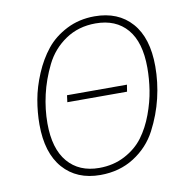

<svg xmlns="http://www.w3.org/2000/svg" viewBox="-79 -771 848 858"><g transform="rotate(-10 345.0 -341.5)"><path d="M405 -693Q512 -693 573 -624Q634 -555 634 -426Q634 -354 617 -282.5Q600 -211 564.5 -143Q529 -75 462.5 -32.5Q396 10 309 10Q202 10 140.5 -60Q79 -130 79 -259Q79 -314 89 -370.5Q99 -427 124 -486Q149 -545 185 -590Q221 -635 278 -664Q335 -693 405 -693ZM404 -661Q326 -661 267 -621Q208 -581 176.5 -517Q145 -453 130 -387.5Q115 -322 115 -258Q115 -143 166.5 -82.5Q218 -22 309 -22Q374 -22 426 -49.5Q478 -77 509.5 -119.5Q541 -162 561.5 -217.5Q582 -273 590 -324.5Q598 -376 598 -426Q598 -542 547 -601.5Q496 -661 404 -661ZM495 -367 490 -336H219L223 -367Z"/></g></svg>

Font: Fira Sans UltraLight
Style: Italic
Weight: 200
Italic angle: -8°
Designer: Carrois Corporate & Edenspiekermann AG
Foundry: Carrois Corporate GbR & Edenspiekermann AG
Version: Version 4.203;PS 004.203;hotconv 1.0.88;makeotf.lib2.5.64775